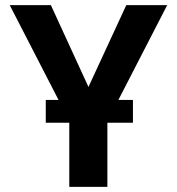

<svg xmlns="http://www.w3.org/2000/svg" viewBox="-20 -731 694 751"><path d="M18 -711 209 -340H159V-251H251V0H400V-251H500V-340H443L634 -711H474L326 -391L179 -711Z"/></svg>

Font: Asimov Pro
Style: Bd
Weight: 700
Designer: Google
Version: Version 2.000980; 2014